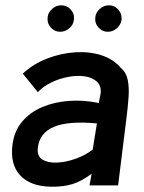

<svg xmlns="http://www.w3.org/2000/svg" viewBox="-20 -700 543 725"><path d="M170 5Q94 3 56 -38Q18 -79 27 -152Q33 -204 63 -240Q93 -276 139 -295.5Q185 -315 240.5 -319Q296 -323 353 -311L360 -347Q363 -375 346.5 -391Q330 -407 301.5 -411.5Q273 -416 239.5 -410Q206 -404 174.5 -389Q143 -374 123 -352L66 -422Q106 -459 158 -479Q210 -499 263.5 -502.5Q317 -506 362.5 -491.5Q408 -477 436 -444Q457 -426 462.5 -397.5Q468 -369 465.5 -333.5Q463 -298 458 -258L426 0H318L326 -44Q289 -16 254 -5Q219 6 170 5ZM330 -135 346 -234Q238 -244 183.5 -221Q129 -198 123 -142Q119 -111 139.5 -98Q160 -85 193.5 -86Q227 -87 264 -100Q301 -113 330 -135ZM207 -580Q186 -580 171.5 -596.5Q157 -613 160 -636Q162 -653 177 -666.5Q192 -680 211 -680Q233 -680 247.5 -663.5Q262 -647 259 -625Q257 -606 241.5 -593Q226 -580 207 -580ZM387 -580Q366 -580 351.5 -596.5Q337 -613 340 -636Q342 -653 357 -666.5Q372 -680 391 -680Q413 -680 427 -663.5Q441 -647 439 -625Q436 -606 421 -593Q406 -580 387 -580Z"/></svg>

Font: Kulim Park SemiBold
Style: Italic
Weight: 600
Italic angle: -8°
Designer: Noponies / Dale Sattler
Foundry: Noponies
Version: Version 1.000; ttfautohint (v1.8.3)